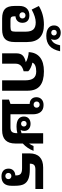

<svg xmlns="http://www.w3.org/2000/svg" viewBox="850 -1674 834 2573"><g transform="rotate(90 1266.5 -388.0)"><path d="M60.1 -231.9Q60.1 -295.4 93.8 -330.3Q127.4 -365.2 187 -365.2Q234.4 -365.2 260.3 -340.6Q286.1 -315.9 286.1 -272Q286.1 -231.9 262.9 -207Q239.7 -182.1 199.2 -179.2V-166Q199.2 -144 203.6 -132.8Q208 -121.6 217.8 -116.7Q227.5 -111.8 261.2 -111.8H338.9Q379.4 -111.8 392.1 -123.5Q404.8 -135.3 404.8 -176.8V-315.9Q404.8 -385.7 375.5 -418Q346.2 -450.2 279.8 -450.2Q208.5 -450.2 108.9 -396L61 -492.2Q172.4 -560.1 311 -560.1Q543.9 -560.1 543.9 -334V-168Q543.9 -78.6 503.4 -39.3Q462.9 0 375 0H229Q140.1 0 100.1 -38.3Q60.1 -76.7 60.1 -168ZM228 -272Q228 -290.5 216.3 -301.8Q204.6 -313 186 -313Q168.9 -313 157 -301.8Q145 -290.5 145 -272Q145 -253.9 157 -242.9Q168.9 -231.9 186 -231.9Q204.6 -231.9 216.3 -242.9Q228 -253.9 228 -272Z M461.4 -591.8Q394.5 -591.8 357.9 -619.6Q321.3 -647.5 321.3 -694.8Q321.3 -737.3 348.1 -761.2Q375 -785.2 418.5 -785.2Q461.9 -785.2 488.3 -762.2Q514.6 -739.3 514.6 -701.2Q514.6 -672.9 501.5 -655.8Q538.1 -668.9 558.1 -698.7Q578.1 -728.5 587.4 -776.9H667.5Q646.5 -680.2 595.7 -636Q544.9 -591.8 461.4 -591.8ZM380.4 -694.8Q380.4 -678.2 390.9 -668.2Q401.4 -658.2 418.5 -658.2Q434.1 -658.2 444.8 -668.2Q455.6 -678.2 455.6 -694.8Q455.6 -711.9 444.8 -721.9Q434.1 -731.9 418.5 -731.9Q401.4 -731.9 390.9 -721.9Q380.4 -711.9 380.4 -694.8Z M695.3 0V-191.9Q695.3 -246.1 723.6 -275.4Q752 -304.7 814 -316.9Q794.4 -332 751.7 -344Q709 -356 679.2 -356Q683.6 -455.1 749 -507.6Q814.5 -560.1 936 -560.1Q1067.4 -560.1 1131.8 -506.6Q1196.3 -453.1 1196.3 -339.8V0H1057.1V-309.1Q1057.1 -385.7 1027.8 -421.4Q998.5 -457 939 -457Q890.6 -457 859.6 -443.8Q828.6 -430.7 820.3 -404.8Q853 -399.9 888.2 -382.8Q923.3 -365.7 935.1 -350.1V-288.1Q881.8 -274.9 857.9 -248.3Q834 -221.7 834 -180.2V0Z M1676.8 -192.9Q1611.3 -192.9 1576.7 -218.3Q1542 -243.7 1542 -291Q1542 -333 1568.6 -356.9Q1595.2 -380.9 1639.2 -380.9Q1682.6 -380.9 1708.7 -357.7Q1734.9 -334.5 1734.9 -295.9Q1734.9 -267.6 1721.2 -248Q1753.9 -255.9 1765.1 -259.8V-549.8H1903.8V-360.8Q1924.3 -388.7 1937 -420.9H2002Q1969.2 -336.4 1903.8 -276.9V-178.2Q1903.8 0 1725.1 0H1314.9V-91.8L1373 -111.8V-369.1Q1332 -370.1 1307.6 -394.5Q1283.2 -418.9 1283.2 -459Q1283.2 -502.4 1311.5 -528.8Q1339.8 -555.2 1387.2 -555.2Q1448.2 -555.2 1480.2 -517.8Q1512.2 -480.5 1512.2 -409.2V-111.8H1688Q1730 -111.8 1747.6 -131.1Q1765.1 -150.4 1765.1 -196.8V-204.1Q1721.7 -192.9 1676.8 -192.9ZM1340.8 -461.9Q1340.8 -443.8 1352.5 -432.9Q1364.3 -421.9 1382.8 -421.9Q1399.9 -421.9 1411.9 -432.9Q1423.8 -443.8 1423.8 -461.9Q1423.8 -480.5 1411.9 -491.7Q1399.9 -502.9 1382.8 -502.9Q1364.3 -502.9 1352.5 -491.7Q1340.8 -480.5 1340.8 -461.9ZM1601.1 -291Q1601.1 -274.4 1611.6 -264.2Q1622.1 -253.9 1639.2 -253.9Q1654.8 -253.9 1665.3 -264.2Q1675.8 -274.4 1675.8 -291Q1675.8 -308.1 1665.3 -318.1Q1654.8 -328.1 1639.2 -328.1Q1622.1 -328.1 1611.6 -318.1Q1601.1 -308.1 1601.1 -291Z M2513.2 -445.8H2252Q2208.5 -445.8 2191.2 -428.2Q2173.8 -410.6 2173.8 -371.1H2249Q2331.1 -371.1 2378.9 -351.8Q2426.8 -332.5 2448.5 -292Q2470.2 -251.5 2470.2 -170.9V-127Q2470.2 8.8 2344.2 8.8Q2296.9 8.8 2268.6 -15.6Q2240.2 -40 2240.2 -86.9Q2240.2 -125.5 2264.4 -150.1Q2288.6 -174.8 2331.1 -176.8V-188Q2331.1 -231.4 2309.1 -249.3Q2287.1 -267.1 2236.8 -267.1H2036.1V-367.2Q2036.1 -456.5 2084.5 -503.2Q2132.8 -549.8 2225.1 -549.8H2513.2ZM2297.9 -84Q2297.9 -65.4 2309.6 -54.2Q2321.3 -43 2339.8 -43Q2356.9 -43 2368.9 -54.2Q2380.9 -65.4 2380.9 -84Q2380.9 -102.1 2368.9 -113Q2356.9 -124 2339.8 -124Q2321.3 -124 2309.6 -113Q2297.9 -102.1 2297.9 -84Z"/></g></svg>

Font: Droid Sans Thai
Style: Bold
Weight: 700
Designer: Steve Matteson
Foundry: Ascender Corporation
Version: Version 1.00